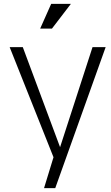

<svg xmlns="http://www.w3.org/2000/svg" viewBox="-20 -762 575 994"><path d="M257 52 30 -518H98L291 0L459 -518H527L266 212H208ZM245 -742H347L249 -614H188Z"/></svg>

Font: Afta sans
Style: Regular
Weight: 400
Designer: par.qink
Foundry: Oriol Esparraguera Font
Version: Version 1.000